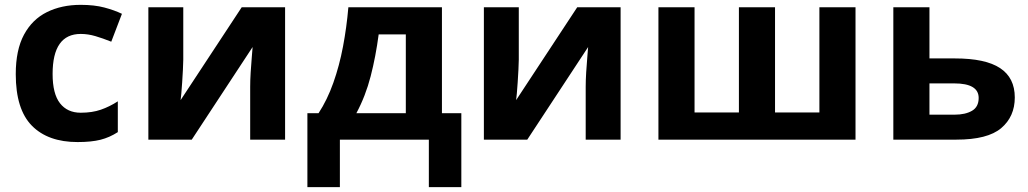

<svg xmlns="http://www.w3.org/2000/svg" viewBox="-20 -576 4241 792"><path d="M300 10Q178 10 111.5 -57.5Q45 -125 45 -270Q45 -370 79 -433Q113 -496 173.5 -526Q234 -556 313 -556Q369 -556 410.5 -545Q452 -534 483 -519L439 -404Q404 -418 373.5 -427Q343 -436 313 -436Q197 -436 197 -271Q197 -189 227.5 -150Q258 -111 313 -111Q360 -111 396 -123.5Q432 -136 466 -158V-31Q432 -9 394.5 0.5Q357 10 300 10Z M736 -546V-330Q736 -313 734.5 -288Q733 -263 731.5 -237Q730 -211 728 -191Q726 -171 725 -163L977 -546H1156V0H1012V-218Q1012 -245 1014 -277.5Q1016 -310 1018.5 -338.5Q1021 -367 1022 -382L771 0H592V-546Z M1803 -546V-109H1883V196H1749V0H1382V196H1248V-109H1294Q1330 -164 1355 -234.5Q1380 -305 1395 -384.5Q1410 -464 1417 -546ZM1654 -434H1542Q1530 -343 1509 -261.5Q1488 -180 1450 -109H1654Z M2120 -546V-330Q2120 -313 2118.5 -288Q2117 -263 2115.5 -237Q2114 -211 2112 -191Q2110 -171 2109 -163L2361 -546H2540V0H2396V-218Q2396 -245 2398 -277.5Q2400 -310 2402.5 -338.5Q2405 -367 2406 -382L2155 0H1976V-546Z M3509 -546V0H2696V-546H2845V-112H3028V-546H3177V-112H3360V-546Z M3814 -335H3919Q4045 -335 4105.5 -295Q4166 -255 4166 -174Q4166 -95 4110 -47.5Q4054 0 3925 0H3665V-546H3814ZM4017 -172Q4017 -232 3916 -232H3814V-103H3918Q3962 -103 3989.5 -119Q4017 -135 4017 -172Z"/></svg>

Font: Noto IKEA Arabic
Style: Bold
Weight: 700
Designer: Monotype Design Team
Foundry: Monotype Imaging Inc.
Version: Version 1.200